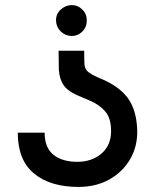

<svg xmlns="http://www.w3.org/2000/svg" viewBox="-20 -541 611 757"><path d="M211 -341 212 -265Q214 -244 218 -232Q227 -204 245.5 -189Q264 -174 288 -164Q312 -154 337 -143Q372 -128 395 -101.5Q418 -75 418 -24Q418 32 380 64.5Q342 97 285 97Q225 97 190.5 69Q156 41 156 -18H50Q50 90 114 143Q178 196 289 196Q359 196 412 166Q465 136 494 85Q523 34 521 -29Q518 -110 482 -157Q446 -204 370 -234Q338 -248 326 -259Q314 -270 313 -288Q312 -306 312 -341ZM262 -521Q237 -520 218.5 -502.5Q200 -485 201 -459Q202 -434 219.5 -417Q237 -400 262 -399Q287 -399 304.5 -416.5Q322 -434 322 -459Q323 -485 305 -503Q287 -521 262 -521Z"/></svg>

Font: Kulim Park SemiBold
Style: Regular
Weight: 600
Designer: Noponies / Dale Sattler
Foundry: Noponies
Version: Version 1.000; ttfautohint (v1.8.3)